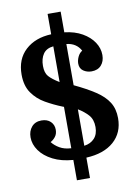

<svg xmlns="http://www.w3.org/2000/svg" viewBox="-104 -918 796 1115"><g transform="rotate(-10 294.0 -360.5)"><path d="M257 130V10Q188 5 138 -20.5Q88 -46 61.5 -83.5Q35 -121 35 -162Q35 -199 56 -223.5Q77 -248 114 -248Q148 -248 167.5 -229Q187 -210 187 -181Q187 -156 174 -139.5Q161 -123 145 -115Q162 -93 189.5 -77Q217 -61 257 -59V-303Q255 -304 253 -304.5Q251 -305 249 -306Q199 -326 152.5 -352.5Q106 -379 76.5 -421.5Q47 -464 47 -530Q47 -621 104.5 -674Q162 -727 257 -731V-851H334V-729Q395 -722 438.5 -697Q482 -672 505.5 -636.5Q529 -601 529 -561Q529 -524 508.5 -501Q488 -478 451 -478Q424 -478 403 -492.5Q382 -507 382 -536Q382 -555 391.5 -575.5Q401 -596 418 -606Q392 -654 334 -660V-417Q408 -382 457 -349.5Q506 -317 530.5 -278Q555 -239 555 -184Q555 -98 496.5 -46.5Q438 5 334 10V130ZM417 -156Q417 -201 393 -227.5Q369 -254 334 -275V-60Q372 -65 394.5 -89.5Q417 -114 417 -156ZM178 -558Q178 -517 196.5 -496Q215 -475 257 -449V-660Q216 -656 197 -628.5Q178 -601 178 -558Z"/></g></svg>

Font: Domine
Style: Bold
Weight: 700
Designer: Pablo Impallari, Rodrigo Fuenzalida, Brenda Gallo
Foundry: Pablo Impallari, Rodrigo Fuenzalida, Brenda Gallo
Version: Version 2.000